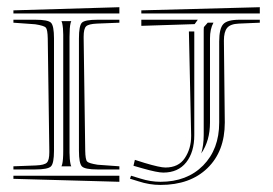

<svg xmlns="http://www.w3.org/2000/svg" viewBox="-20 -549 765 538"><path d="M174.8 -445.8V-127V-121.1Q174.8 -102.5 177.7 -88.9Q177.7 -87.9 178.5 -85.9Q179.2 -84 179.7 -83H152.3Q152.3 -84 153.3 -85.9Q154.3 -87.9 154.3 -88.9Q157.2 -100.6 157.2 -127V-445.8V-451.7Q157.2 -470.2 154.3 -483.9Q154.3 -484.9 153.3 -486.8Q152.3 -488.8 152.3 -489.7H179.7Q179.2 -488.8 178.5 -486.8Q177.7 -484.9 177.7 -483.9Q174.8 -472.2 174.8 -445.8ZM314.5 -83V-74.2H253.4Q217.8 -74.2 209.5 -82.8Q201.2 -91.3 201.2 -127V-441.4Q201.2 -477.1 209.5 -485.4Q217.8 -493.7 253.4 -493.7H314.5V-485.4L252 -482.9Q228 -481.9 221.2 -475.1Q214.4 -468.3 214.4 -446.3V-442.4L218.8 -127Q219.2 -101.6 224.1 -96.4Q229 -91.3 253.4 -87.4ZM314.5 -528.8V-511.2H17.6V-520ZM314.5 -56.6V-39.6L17.6 -47.9V-56.6ZM17.6 -485.4V-493.7H78.6Q114.3 -493.7 122.8 -485.4Q131.3 -477.1 131.3 -441.4V-127Q131.3 -91.3 122.8 -82.8Q114.3 -74.2 78.6 -74.2H17.6V-83L80.6 -85.4Q104.5 -86.4 111.3 -93.3Q118.2 -100.1 118.2 -122.1V-126L113.8 -441.4Q113.3 -466.3 108.4 -471.7Q103.5 -477.1 78.6 -481ZM594.2 -205.6V-432.6Q594.2 -468.8 605.5 -481.2Q616.7 -493.7 651.4 -493.7H708V-485.4L649.4 -482.9Q625.5 -481.9 616.5 -470.9Q607.4 -460 607.4 -435.5V-433.6L609.9 -205.6Q609.9 -125 561.3 -77.9Q512.7 -30.8 429.7 -30.8Q398.4 -30.8 367.7 -41L344.2 -48.3L347.2 -56.6L373 -48.8Q401.9 -39.6 429.7 -39.6Q503.9 -39.6 549.1 -85.2Q594.2 -130.9 594.2 -205.6ZM708 -528.8V-511.2H376V-520ZM550.8 -465.8Q550.8 -470.2 551.3 -473.1L562 -485.4H578.1Q568.4 -467.8 568.4 -441.4V-205.6Q568.4 -154.8 543.9 -119.1Q550.8 -142.6 550.8 -170.4ZM509.3 -460.9H524.4V-170.4Q524.4 -122.6 501.7 -94Q479 -65.4 437.5 -65.4Q420.9 -65.4 379.9 -77.1L354 -84.5L357.9 -101.1L385.7 -92.3Q428.2 -79.6 443.4 -79.6Q480.5 -79.6 498 -106.2Q515.6 -132.8 515.6 -168V-170.4ZM525.4 -481.4 376 -476.6V-493.7H534.2Z"/></svg>

Font: FoglihtenNo03
Style: Regular
Weight: 500
Version: Version 0.59